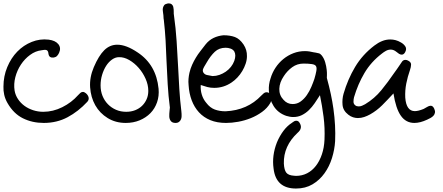

<svg xmlns="http://www.w3.org/2000/svg" viewBox="-20 -712 2565 1112"><path d="M0 -210Q0 -270.5 22 -323.2Q43.9 -376 80.1 -413.1Q116.2 -450.2 163.6 -469.2Q210.9 -488.3 261.7 -482.4Q300.8 -477.5 317.9 -456.1Q335 -434.6 322.3 -406.2Q317.4 -395.5 310.5 -388.2Q303.7 -380.9 292 -378.9Q279.3 -377 271 -381.8Q262.7 -386.7 260.7 -400.4Q259.8 -412.1 255.9 -417Q252 -421.9 246.1 -422.9Q240.2 -423.8 233.4 -422.9Q226.6 -421.9 220.7 -420.9Q185.5 -417 154.3 -394Q123 -371.1 101.1 -337.9Q79.1 -304.7 68.8 -265.1Q58.6 -225.6 64.5 -187.5Q69.3 -160.2 84.5 -137.7Q99.6 -115.2 121.6 -99.1Q143.6 -83 171.9 -73.7Q200.2 -64.5 230.5 -64.5Q287.1 -64.5 340.8 -91.3Q394.5 -118.2 431.6 -160.2Q438.5 -168 445.3 -173.8Q452.1 -179.7 460 -179.7Q467.8 -179.7 477.5 -171.9Q490.2 -161.1 493.2 -147.5Q496.1 -133.8 485.4 -122.1Q433.6 -66.4 371.6 -33.2Q309.6 0 233.4 0Q167 0 112.8 -26.9Q58.6 -53.7 23.4 -115.2Q9.8 -138.7 4.4 -163.1Q-1 -187.5 0 -210Z M523.4 -323.2Q551.8 -389.6 584 -421.4Q616.2 -453.1 659.2 -453.1Q710.9 -453.1 777.3 -408.2Q884.8 -336.9 898.4 -198.2Q902.3 -156.2 889.6 -119.6Q877 -83 851.1 -56.6Q825.2 -30.3 788.6 -15.1Q752 0 708 0Q649.4 0 603.5 -28.3Q557.6 -56.6 531.7 -102.5Q505.9 -148.4 502 -206.1Q498 -263.7 523.4 -323.2ZM562.5 -217.8Q562.5 -184.6 573.7 -156.7Q585 -128.9 605 -108.4Q625 -87.9 651.9 -76.2Q678.7 -64.5 710.9 -64.5Q739.3 -64.5 762.7 -73.7Q786.1 -83 802.7 -99.1Q819.3 -115.2 829.1 -137.2Q838.9 -159.2 838.9 -185.5Q838.9 -220.7 823.2 -255.9Q807.6 -291 783.2 -318.8Q758.8 -346.7 728.5 -364.3Q698.2 -381.8 668.9 -380.9Q648.4 -380.9 628.9 -367.2Q609.4 -353.5 594.7 -330.6Q580.1 -307.6 571.3 -278.3Q562.5 -249 562.5 -217.8Z M1030.3 -68.4Q1032.2 -52.7 1031.7 -38.1Q1031.2 -23.4 1023.4 -12.7Q1013.7 0 998 0H996.1Q977.5 0 968.8 -11.7Q960.9 -22.5 960.4 -37.6Q960 -52.7 961.9 -69.3Q962.9 -72.3 962.9 -80.1Q962.9 -85 963.9 -88.9Q955.1 -156.2 951.2 -224.6Q947.3 -293 944.3 -360.4Q942.4 -418.9 939 -478.5Q935.5 -538.1 928.7 -597.7Q928.7 -600.6 927.7 -602.5Q927.7 -605.5 927.2 -608.4Q926.8 -611.3 926.8 -615.2Q926.8 -619.1 926.3 -624Q925.8 -628.9 924.8 -634.8Q923.8 -642.6 922.9 -650.9Q921.9 -659.2 923.8 -667Q925.8 -674.8 930.7 -681.6Q935.5 -688.5 949.2 -691.4Q951.2 -691.4 953.1 -691.9Q955.1 -692.4 957 -692.4Q977.5 -692.4 983.4 -672.9Q985.4 -665 985.8 -657.2Q986.3 -649.4 986.3 -641.6Q986.3 -636.7 986.3 -632.8Q986.3 -628.9 987.3 -625Q998 -549.8 1002.9 -473.6Q1007.8 -397.5 1011.7 -322.3Q1014.6 -259.8 1018.6 -196.3Q1022.5 -132.8 1030.3 -68.4Z M1077.1 -290Q1083 -315.4 1092.8 -336.9Q1102.5 -358.4 1114.3 -377.9Q1126 -397.5 1140.6 -416Q1155.3 -434.6 1170.9 -455.1Q1190.4 -479.5 1216.8 -492.2Q1243.2 -504.9 1274.4 -507.8Q1312.5 -507.8 1340.3 -497.6Q1368.2 -487.3 1390.6 -454.1Q1411.1 -422.9 1410.2 -386.7Q1410.2 -365.2 1402.8 -343.3Q1395.5 -321.3 1383.3 -300.8Q1371.1 -280.3 1355 -263.2Q1338.9 -246.1 1321.3 -234.4Q1275.4 -203.1 1220.7 -203.1Q1199.2 -203.1 1180.7 -208Q1162.1 -212.9 1142.6 -219.7Q1140.6 -190.4 1148.9 -163.6Q1157.2 -136.7 1174.8 -116.2Q1196.3 -87.9 1224.1 -77.6Q1252 -67.4 1286.1 -67.4Q1413.1 -73.2 1494.1 -159.2Q1501 -166 1507.8 -171.9Q1514.6 -177.7 1523.4 -177.7Q1537.1 -177.7 1545.4 -167Q1553.7 -156.2 1553.7 -143.6Q1553.7 -136.7 1551.8 -130.4Q1549.8 -124 1545.9 -116.2Q1528.3 -85.9 1498 -64Q1467.8 -42 1432.6 -27.8Q1397.5 -13.7 1359.9 -6.8Q1322.3 0 1289.1 0Q1237.3 0 1198.2 -16.1Q1159.2 -32.2 1132.3 -61.5Q1105.5 -90.8 1090.3 -130.9Q1075.2 -170.9 1072.3 -218.8Q1070.3 -238.3 1071.8 -255.4Q1073.2 -272.5 1077.1 -290ZM1157.2 -293Q1164.1 -281.2 1177.7 -277.8Q1191.4 -274.4 1205.1 -272.5Q1207 -272.5 1208.5 -272Q1210 -271.5 1211.9 -271.5Q1231.4 -271.5 1251 -278.3Q1270.5 -285.2 1287.6 -296.9Q1304.7 -308.6 1317.4 -324.7Q1330.1 -340.8 1336.9 -359.4Q1348.6 -392.6 1336.9 -414.1Q1329.1 -425.8 1314.9 -430.7Q1300.8 -435.5 1287.1 -435.5Q1249 -435.5 1224.1 -412.1Q1199.2 -388.7 1176.8 -349.6Q1172.9 -341.8 1169.9 -337.9Q1161.1 -324.2 1156.7 -313.5Q1152.3 -302.7 1157.2 -293Z M1546.9 -257.8Q1556.6 -291 1575.7 -319.8Q1594.7 -348.6 1621.1 -370.1Q1647.5 -391.6 1679.2 -403.8Q1710.9 -416 1746.1 -416Q1758.8 -416 1771.5 -414.1Q1784.2 -412.1 1795.9 -409.2Q1803.7 -407.2 1808.6 -407.2Q1817.4 -405.3 1826.2 -403.3Q1835 -401.4 1842.8 -391.6Q1856.4 -375 1863.3 -351.6Q1870.1 -328.1 1872.1 -307.6Q1874 -291 1873.5 -278.3Q1873 -265.6 1873 -260.7Q1886.7 -210.9 1896 -167Q1905.3 -123 1911.1 -82Q1918 -32.2 1920.4 13.7Q1922.9 59.6 1920.9 105.5Q1918 154.3 1902.8 203.1Q1887.7 252 1859.4 291.5Q1831.1 331.1 1790 355.5Q1749 379.9 1694.3 379.9Q1578.1 379.9 1564.5 264.6Q1553.7 189.5 1584 112.3Q1599.6 75.2 1621.6 45.9Q1643.6 16.6 1669.9 0Q1671.9 -2 1673.8 -2.9Q1678.7 -6.8 1684.1 -9.8Q1689.5 -12.7 1696.3 -12.7Q1708 -12.7 1714.8 -1Q1723.6 12.7 1722.7 25.4Q1721.7 36.1 1715.8 43.9Q1710 51.8 1704.1 56.6Q1621.1 133.8 1624 235.4Q1626 272.5 1638.2 288.1Q1650.4 303.7 1682.6 305.7Q1686.5 306.6 1694.3 306.6Q1729.5 306.6 1758.8 291.5Q1788.1 276.4 1809.6 248.5Q1831.1 220.7 1844.2 182.1Q1857.4 143.6 1859.4 96.7Q1862.3 28.3 1854 -35.6Q1845.7 -99.6 1833 -161.1Q1831.1 -157.2 1830.1 -156.2Q1817.4 -135.7 1802.2 -113.8Q1787.1 -91.8 1769 -74.2Q1751 -56.6 1728.5 -45.4Q1706.1 -34.2 1678.7 -34.2Q1668 -34.2 1658.2 -36.1Q1648.4 -38.1 1637.7 -41Q1589.8 -57.6 1564.5 -98.1Q1539.1 -138.7 1537.1 -187.5Q1535.2 -223.6 1546.9 -257.8ZM1622.1 -133.8Q1643.6 -109.4 1674.8 -109.4Q1701.2 -109.4 1721.7 -124.5Q1742.2 -139.6 1757.3 -161.6Q1772.5 -183.6 1783.2 -209Q1793.9 -234.4 1800.8 -254.9Q1808.6 -281.2 1812 -300.3Q1815.4 -319.3 1810.5 -328.1Q1805.7 -337.9 1786.1 -340.8Q1766.6 -343.8 1738.3 -343.8Q1701.2 -343.8 1672.4 -322.8Q1643.6 -301.8 1624 -271.5Q1598.6 -234.4 1597.7 -197.3Q1596.7 -160.2 1622.1 -133.8Z M1969.7 -168.9Q1994.1 -252.9 2036.6 -324.2Q2079.1 -395.5 2148.4 -448.2Q2169.9 -464.8 2192.9 -474.1Q2215.8 -483.4 2240.2 -483.4Q2255.9 -483.4 2271 -479.5Q2286.1 -475.6 2302.7 -465.8Q2318.4 -457 2327.6 -442.9Q2336.9 -428.7 2326.2 -409.2Q2318.4 -395.5 2306.6 -395.5Q2298.8 -395.5 2291 -400.4Q2283.2 -405.3 2275.4 -412.1Q2259.8 -424.8 2243.2 -424.8Q2228.5 -424.8 2215.3 -417.5Q2202.1 -410.2 2191.4 -401.4Q2128.9 -353.5 2090.8 -289.1Q2052.7 -224.6 2030.3 -148.4Q2027.3 -136.7 2027.3 -123Q2027.3 -109.4 2038.1 -101.6Q2044.9 -95.7 2057.6 -95.7Q2067.4 -95.7 2076.7 -99.6Q2085.9 -103.5 2094.7 -108.4Q2149.4 -141.6 2188.5 -189.5Q2227.5 -237.3 2262.7 -289.1Q2270.5 -299.8 2278.8 -311.5Q2287.1 -323.2 2294.9 -335Q2301.8 -346.7 2309.1 -356Q2316.4 -365.2 2328.1 -365.2Q2335.9 -365.2 2342.8 -361.3Q2361.3 -352.5 2360.8 -337.9Q2360.4 -323.2 2354.5 -306.6Q2340.8 -267.6 2333 -228Q2325.2 -188.5 2327.1 -146.5Q2333 -68.4 2382.8 -68.4Q2402.3 -68.4 2433.6 -81.1Q2443.4 -85.9 2454.1 -92.8Q2464.8 -99.6 2474.6 -99.6Q2487.3 -99.6 2495.1 -82Q2501 -69.3 2499 -59.1Q2497.1 -48.8 2490.2 -41.5Q2483.4 -34.2 2473.6 -28.8Q2463.9 -23.4 2453.1 -18.6Q2413.1 0 2379.9 0Q2331.1 0 2301.8 -41.5Q2272.5 -83 2258.8 -170.9Q2224.6 -133.8 2193.4 -102.5Q2162.1 -71.3 2124 -49.8Q2106.4 -40 2088.9 -34.2Q2071.3 -28.3 2052.7 -28.3Q2039.1 -28.3 2024.9 -32.7Q2010.7 -37.1 1997.1 -47.9Q1966.8 -71.3 1963.9 -104.5Q1960.9 -137.7 1969.7 -168.9Z"/></svg>

Font: Scriphy
Style: Regular
Weight: 400
Designer: Ala M. Lockhart
Foundry: Ala M. Lockhart
Version: Version 1.0 2021